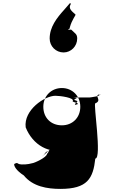

<svg xmlns="http://www.w3.org/2000/svg" viewBox="-20 -946 783 1241"><path d="M391 -607C439 -607 479 -647 479 -697C479 -727 464 -730 443 -752C437 -760 423 -747 418 -758C418 -763 420 -743 420 -755C424 -761 430 -753 432 -771C444 -817 471 -848 468 -852C438 -878 424 -892 435 -915C440 -923 438 -922 433 -926C429 -924 421 -911 394 -882C348 -831 301 -772 301 -697C301 -647 341 -607 391 -607ZM134 188C192 260 286 275 370 275C545 275 582 208 596 79C640 79 582 -278 596 -278C640 -296 593 -324 616 -334C660 -334 600 -336 614 -336C649 -327 563 -316 559 -316H454C502 -312 449 -307 463 -299C506 -289 451 -276 467 -269C511 -269 456 -270 470 -270C511 -277 444 -286 450 -292C464 -314 369 -327 338 -327C269 -327 132 -235 146 -123C190 -11 301 58 413 15C459 15 499 -58 527 -80C534 -148 542 -159 524 -164C502 -164 498 -166 498 -160C496 -149 496 -143 476 -142C469 -145 461 -131 453 -131C415 -63 336 -8 296 27C249 68 241 76 262 56C267 52 272 41 280 35C300 30 296 25 296 29C295 33 289 46 284 48C284 71 200 109 188 109C161 117 122 120 102 114C88 106 90 105 72 114C69 126 84 156 134 188ZM260 -256C260 -327 313 -377 380 -377C446 -377 499 -327 499 -256C499 -186 449 -136 380 -136C308 -136 260 -186 260 -256Z"/></svg>

Font: Hussar Przerywany
Style: Regular
Weight: 400
Foundry: Cannot Into Space Fonts
Version: Version 0.982